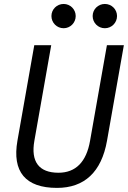

<svg xmlns="http://www.w3.org/2000/svg" viewBox="-20 -916 630 946"><path d="M260.7 9.8C396 9.8 480 -68.4 507.3 -222.7L590.3 -693.4H506.8L423.8 -222.7C405.8 -118.2 353 -64.9 268.1 -64.9C171.9 -64.9 130.9 -119.1 149.4 -222.7L232.4 -693.4H148.9L65.9 -222.7C39.1 -69.8 105.5 9.8 260.7 9.8ZM496.6 -776.9C529.8 -776.9 556.6 -803.7 556.6 -836.9C556.6 -870.1 529.8 -896.5 496.6 -896.5C463.4 -896.5 436.5 -870.1 436.5 -836.9C436.5 -803.7 463.4 -776.9 496.6 -776.9ZM293.5 -776.9C326.2 -776.9 353 -803.7 353 -836.9C353 -870.1 326.2 -896.5 293.5 -896.5C260.3 -896.5 233.4 -870.1 233.4 -836.9C233.4 -803.7 260.3 -776.9 293.5 -776.9Z"/></svg>

Font: Cascadia Mono SemiLight
Style: Italic
Weight: 350
Italic angle: -10°
Monospace: yes
Designer: Aaron Bell
Foundry: Saja Typeworks
Version: Version 2404.023